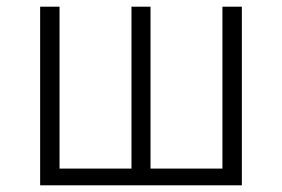

<svg xmlns="http://www.w3.org/2000/svg" viewBox="-20 -554 844 574"><path d="M100 0H703V-534H645V-50H430V-534H373V-50H158V-534H100Z"/></svg>

Font: Noto Sans KR Light
Style: Regular
Weight: 300
Designer: Ryoko NISHIZUKA 西塚涼子 (kana, bopomofo & ideographs); Paul D. Hunt (Latin, Greek & Cyrillic); Sandoll Communications 산돌커뮤니
Foundry: Adobe
Version: Version 2.004;hotconv 1.0.118;makeotfexe 2.5.65603